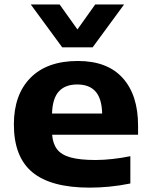

<svg xmlns="http://www.w3.org/2000/svg" viewBox="-20 -828 672 858"><path d="M381 10.5Q208 10.5 125 -58Q42 -126.5 42 -272Q42 -405 116.2 -480.2Q190.5 -555.5 328 -555.5Q460 -555.5 528.5 -479.2Q597 -403 597 -266.5V-226H213Q216 -186 235 -161Q254 -136 295.5 -124.5Q337 -113 407.5 -113Q442.5 -113 483 -117.5Q523.5 -122 562.5 -130V-8Q513 2 467.8 6.2Q422.5 10.5 381 10.5ZM325 -450.5Q271 -450.5 242.8 -419.2Q214.5 -388 212.5 -320.5H436.5Q435 -387 407.2 -418.8Q379.5 -450.5 325 -450.5ZM258 -616.5 117.5 -808H246.5L326 -696.5L405.5 -808H534.5L394 -616.5Z"/></svg>

Font: Encode Sans Exp
Style: Bold
Weight: 700
Width: 7
Designer: Multiple Designers
Foundry: Impallari Type
Version: Version 3.002; ttfautohint (v1.8.3) -l 8 -r 50 -G 200 -x 14 